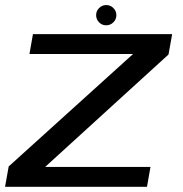

<svg xmlns="http://www.w3.org/2000/svg" viewBox="-24 -720 706 740"><path d="M-4.5 0H542.5L556 -76.5H151L151.5 -78L625.5 -510L639.5 -588.5H103L89.5 -512H489.5H489L9.5 -78.5ZM385 -622.5Q401.5 -622.5 413 -634Q424.5 -645.5 424.5 -661.5Q424.5 -677.5 413 -689Q401.5 -700.5 385.5 -700.5Q369.5 -700.5 358 -689Q346.5 -677.5 346.5 -661.5Q346.5 -645.5 357.8 -634Q369 -622.5 385 -622.5Z"/></svg>

Font: Anybody Expanded
Style: Italic
Weight: 400
Width: 7
Italic angle: -10°
Version: Version 1.113;gftools[0.9.25]